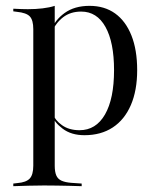

<svg xmlns="http://www.w3.org/2000/svg" viewBox="-20 -444 534 650"><path d="M129 183.9Q100.8 183.9 76.2 184.7Q51.6 185.5 25 186.3V177.4L38.7 175.8Q68.5 173.4 80.6 160.5Q92.7 147.6 92.7 116.9V-206.5H165.3V116.9Q165.3 137.9 170.6 150Q175.8 162.1 188.3 167.7Q200.8 173.4 221.8 175L256.5 177.4V186.3Q235.5 185.5 214.9 185.1Q194.4 184.7 173.4 184.3Q152.4 183.9 129 183.9ZM283.1 -424.2Q333.9 -424.2 369.8 -398.4Q405.6 -372.6 425 -323.8Q444.4 -275 444.4 -206.5Q444.4 -137.9 423 -88.3Q401.6 -38.7 361.7 -12.5Q321.8 13.7 266.1 13.7Q221 13.7 191.9 -8.5Q162.9 -30.6 157.3 -52.4L160.5 -57.3Q166.1 -37.1 189.9 -20.2Q213.7 -3.2 249.2 -3.2Q304.8 -3.2 335.5 -56.5Q366.1 -109.7 366.1 -206.5Q366.1 -300.8 337.1 -352.8Q308.1 -404.8 254.8 -404.8Q218.5 -404.8 193.5 -385.5Q168.5 -366.1 156.5 -336.3L153.2 -341.1Q165.3 -375.8 198.8 -400Q232.3 -424.2 283.1 -424.2ZM92.7 -206.5V-345.2Q92.7 -375.8 81 -388.3Q69.4 -400.8 37.1 -404L25 -405.6V-414.5Q41.9 -413.7 52.8 -413.3Q63.7 -412.9 74.2 -412.9Q100.8 -412.9 124.2 -415.7Q147.6 -418.5 165.3 -424.2V-414.5V-206.5Z"/></svg>

Font: Playfair 144pt SemiCondensed Light
Style: Regular
Weight: 300
Width: 4
Designer: Claus Eggers Sørensen
Foundry: Claus Eggers Sørensen
Version: Version 2.203